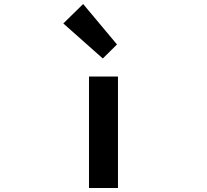

<svg xmlns="http://www.w3.org/2000/svg" viewBox="-20 -944 1040 964"><path d="M426.8 0V-559.6H572.3V0ZM496.1 -650.4 297.9 -826.2 397.5 -923.8 567.4 -720.7Z"/></svg>

Font: GenEi Gothic M Regular
Style: Bold
Weight: 700
Designer: o_tamon (Modified); [Source Han Sans]
Ryoko NISHIZUKA  (kana & ideographs); Paul D. Hunt (Latin, Greek & Cyrillic); Wenl
Version: Version 1.1a;Original Version 1.004